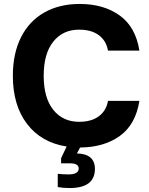

<svg xmlns="http://www.w3.org/2000/svg" viewBox="-20 -735 752 971"><path d="M526 -225H685Q666 -105 586 -47.5Q506 10 385 11L369 41Q414 42 437 61.5Q460 81 460 119Q460 216 332 216Q300 216 272 211V144Q299 147 326 147Q378 147 378 117Q378 91 334 91H289V65L317 6Q189 -14 117 -108Q45 -202 45 -352Q45 -464 86 -546Q127 -628 203.5 -671.5Q280 -715 383 -715Q504 -715 585 -657Q666 -599 685 -479H526Q518 -528 480.5 -556.5Q443 -585 380 -585Q298 -585 249.5 -524.5Q201 -464 201 -352Q201 -240 249.5 -179.5Q298 -119 380 -119Q443 -119 480.5 -147.5Q518 -176 526 -225Z"/></svg>

Font: CBA Beacon Sans Extra Bold
Style: Regular
Weight: 800
Designer: Wei Huang
Foundry: Wei Huang
Version: Version 1.002